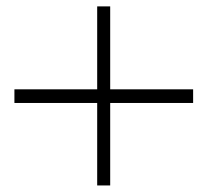

<svg xmlns="http://www.w3.org/2000/svg" viewBox="-20 -580 650 598"><path d="M323.2 -259.3V-2.4H282.7V-259.3H24.9V-301.8H282.7V-560.1H323.2V-301.8H581.5V-259.3Z"/></svg>

Font: Simplified Naskh
Style: Regular
Weight: 400
Designer: SIL International
Foundry: Arabeyes
Version: 1.02_alpha